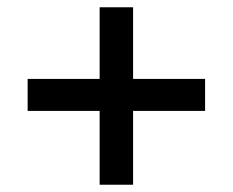

<svg xmlns="http://www.w3.org/2000/svg" viewBox="-20 -548 640 528"><path d="M254 -40V-243H56V-331H254V-528H346V-331H544V-243H346V-40Z"/></svg>

Font: Nunito Sans 12pt ExtraLight 12pt
Style: Bold
Weight: 700
Version: Version 3.101;gftools[0.9.27]